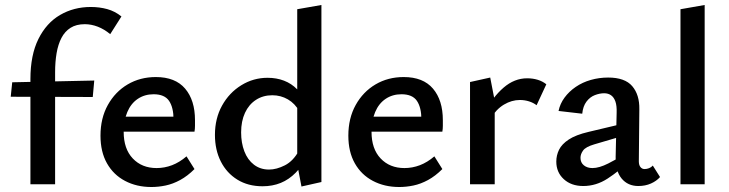

<svg xmlns="http://www.w3.org/2000/svg" viewBox="-20 -739 2925 770"><path d="M102 0V-422Q102 -518 134 -582.5Q166 -647 221 -679Q276 -711 344 -711Q379 -711 410 -702.5Q441 -694 467 -673L422 -602Q398 -622 372 -632Q346 -642 320 -642Q286 -642 263 -627.5Q240 -613 226.5 -587Q213 -561 207 -526Q201 -491 201 -449V0ZM23 -351 29 -409 358 -416 352 -350Z M587 11Q528 11 481.5 -13.5Q435 -38 409 -84Q383 -130 383 -195Q383 -265 412.5 -318Q442 -371 492 -400.5Q542 -430 605 -430Q683 -430 722.5 -383.5Q762 -337 762 -257Q762 -247 762 -234.5Q762 -222 760 -211H676V-259Q676 -308 658 -334.5Q640 -361 596 -361Q560 -361 532.5 -342.5Q505 -324 490.5 -289.5Q476 -255 476 -210Q476 -142 512.5 -103.5Q549 -65 608 -65Q640 -65 670 -76.5Q700 -88 728 -112L760 -61Q732 -33 702.5 -17Q673 -1 644 5Q615 11 587 11ZM433 -211 444 -271H748V-211Z M1033 8Q975 8 932 -18.5Q889 -45 865.5 -91.5Q842 -138 842 -198Q842 -264 870.5 -315.5Q899 -367 947.5 -397Q996 -427 1053 -427Q1089 -427 1119 -415.5Q1149 -404 1171.5 -381Q1194 -358 1206 -325L1181 -292Q1163 -324 1134.5 -340.5Q1106 -357 1072 -357Q1035 -357 1006.5 -338.5Q978 -320 962.5 -286.5Q947 -253 947 -208Q947 -166 960 -132Q973 -98 998.5 -78.5Q1024 -59 1059 -59Q1089 -59 1122.5 -76Q1156 -93 1179 -135L1215 -115Q1193 -74 1166 -46.5Q1139 -19 1106 -5.5Q1073 8 1033 8ZM1189 9 1172 -80V-702L1269 -719V-9Z M1581 11Q1522 11 1475.5 -13.5Q1429 -38 1403 -84Q1377 -130 1377 -195Q1377 -265 1406.5 -318Q1436 -371 1486 -400.5Q1536 -430 1599 -430Q1677 -430 1716.5 -383.5Q1756 -337 1756 -257Q1756 -247 1756 -234.5Q1756 -222 1754 -211H1670V-259Q1670 -308 1652 -334.5Q1634 -361 1590 -361Q1554 -361 1526.5 -342.5Q1499 -324 1484.5 -289.5Q1470 -255 1470 -210Q1470 -142 1506.5 -103.5Q1543 -65 1602 -65Q1634 -65 1664 -76.5Q1694 -88 1722 -112L1754 -61Q1726 -33 1696.5 -17Q1667 -1 1638 5Q1609 11 1581 11ZM1427 -211 1438 -271H1742V-211Z M1865 0V-410L1946 -428L1964 -335V0ZM1947 -263 1924 -288Q1956 -350 1999.5 -387.5Q2043 -425 2094 -425Q2117 -425 2136.5 -419Q2156 -413 2171 -401L2132 -317Q2119 -327 2101.5 -332.5Q2084 -338 2065 -338Q2032 -338 2001 -319.5Q1970 -301 1947 -263Z M2540 7Q2498 7 2473 -23Q2448 -53 2449 -110L2453 -287Q2454 -315 2448 -332Q2442 -349 2430.5 -357Q2419 -365 2403 -365Q2385 -365 2365.5 -357.5Q2346 -350 2332 -331.5Q2318 -313 2315 -283L2220 -294Q2226 -323 2244 -347.5Q2262 -372 2289 -390.5Q2316 -409 2349.5 -418.5Q2383 -428 2419 -428Q2486 -428 2515.5 -393.5Q2545 -359 2544 -301L2542 -92Q2542 -77 2548.5 -69Q2555 -61 2565 -61Q2574 -61 2583 -64.5Q2592 -68 2598 -75L2627 -29Q2613 -13 2590.5 -3Q2568 7 2540 7ZM2319 7Q2271 7 2241 -20.5Q2211 -48 2211 -91Q2211 -116 2222 -138.5Q2233 -161 2261 -179.5Q2289 -198 2340 -210L2504 -249L2509 -203L2363 -160Q2329 -150 2318.5 -135.5Q2308 -121 2308 -106Q2308 -87 2321.5 -76Q2335 -65 2356 -65Q2383 -65 2419.5 -83.5Q2456 -102 2501 -129L2507 -95Q2463 -53 2417 -23Q2371 7 2319 7Z M2709 0V-702L2806 -719V0Z"/></svg>

Font: Ysabeau Office SemiBold
Style: Regular
Weight: 600
Designer: Christian Thalmann (Catharsis Fonts)
Version: Version 2.001;gftools[0.9.30]; featfreeze: tnum,lnum,ss02